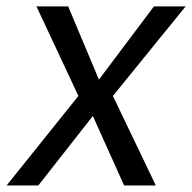

<svg xmlns="http://www.w3.org/2000/svg" viewBox="-23 -565 585 585"><path d="M184.7 -545.5 278.4 -322.4 446 -545.5H542.6L321 -272.7L451.7 0H355.1L259.9 -211.6L93.8 0H-2.8L215.9 -272.7L88.1 -545.5Z"/></svg>

Font: Inter UI
Style: Italic
Weight: 400
Italic angle: -9.39999°
Designer: Rasmus Andersson
Foundry: rsms
Version: 3.2;8d6f07862